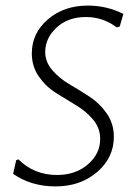

<svg xmlns="http://www.w3.org/2000/svg" viewBox="-20 -663 484 688"><path d="M295 -643Q363 -643 422 -613L409 -568L398 -565Q349 -602 288 -602Q223 -602 182.5 -564Q142 -526 142 -477Q142 -441 167.5 -411.5Q193 -382 229 -361Q265 -340 301 -316.5Q337 -293 362.5 -256.5Q388 -220 388 -173Q388 -98 328 -46.5Q268 5 179 5Q92 5 27 -40L38 -89L46 -92Q102 -36 184 -36Q251 -36 295 -74Q339 -112 339 -165Q339 -204 314 -234Q289 -264 253 -285.5Q217 -307 180.5 -330Q144 -353 119 -389Q94 -425 94 -472Q94 -544 151.5 -593.5Q209 -643 295 -643Z"/></svg>

Font: Alegreya Sans Light
Style: Italic
Weight: 300
Italic angle: -7°
Designer: Juan Pablo del Peral
Foundry: Huerta Tipografica
Version: Version 2.007